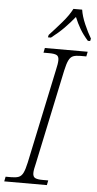

<svg xmlns="http://www.w3.org/2000/svg" viewBox="-79 -968 510 1005"><g transform="rotate(5 176.5 -465.5)"><path d="M-17 0 -12 -25H18Q42 -25 56.5 -30.5Q71 -36 80 -54Q89 -72 97 -109L202 -605Q206 -622 208 -635Q210 -648 210 -657Q210 -677 198 -683Q186 -689 160 -689H129L134 -714H359L354 -689H323Q299 -689 285 -683.5Q271 -678 262 -660Q253 -642 245 -605L140 -109Q131 -74 131 -57Q131 -37 143.5 -31Q156 -25 182 -25H212L207 0ZM148 -784Q178 -816 213 -856.5Q248 -897 265 -931H311Q316 -897 334 -855.5Q352 -814 370 -784L367 -771H355Q329 -800 312 -829Q295 -858 282 -890Q256 -858 228 -829.5Q200 -801 161 -771H145Z"/></g></svg>

Font: Noto Serif SemiCondensed ExtraLight
Style: Italic
Weight: 200
Width: 4
Italic angle: -12°
Designer: Monotype Design Team
Foundry: Monotype Imaging Inc.
Version: Version 2.013